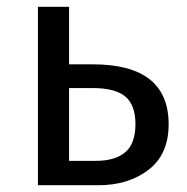

<svg xmlns="http://www.w3.org/2000/svg" viewBox="-20 -547 553 567"><path d="M271 0H92V-527H184V-357H254Q478 -357 478 -180Q478 -91 418.5 -45.5Q359 0 271 0ZM263 -72Q320 -72 350 -97.5Q380 -123 380 -180Q380 -237 350 -262Q320 -287 253 -287H184V-72Z"/></svg>

Font: Trujillo
Style: Regular
Weight: 400
Designer: Fira Sans original fonts by bBox Type GmbH, Carrois Corporate GbR, & Edenspiekermann AG / Changes by Cristiano Sobral
Foundry: Fira Sans original fonts by bBox Type GmbH, Carrois Corporate GbR, & Edenspiekermann AG / Changes by Cristiano Sobral
Version: Version 4.301;October 17, 2021;FontCreator 14.0.0.2814 64-bi